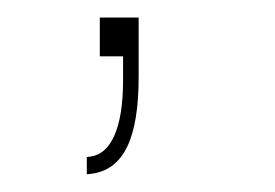

<svg xmlns="http://www.w3.org/2000/svg" viewBox="-20 -94 311 217"><path d="M78.1 103 82.5 102.5C120.1 98.1 136.7 62 136.7 -7.3V-74.2H92.8V-30.3H119.1V-3.4C119.1 51.8 105 80.1 82 83L78.1 83.5Z"/></svg>

Font: Raveo Thin
Style: Regular
Weight: 100
Designer: Jakub Foglar, Rasmus Andersson (Inter)
Foundry: Jakubfoglar.com
Version: Version 1.100;Glyphs 3.2.3 (3260)